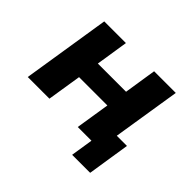

<svg xmlns="http://www.w3.org/2000/svg" viewBox="-142 -709 1040 1040"><g transform="rotate(45 378.5 -189.0)"><path d="M512 128 532 0H427L458 -196H241L210 0H44L124 -506H290L261 -320H477L506 -506H672L610 -116H688L650 128Z"/></g></svg>

Font: Nunito Sans 6pt ExtraBold
Style: Italic
Weight: 800
Italic angle: -9°
Version: Version 3.101;gftools[0.9.27]